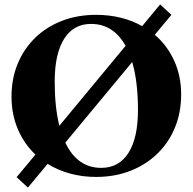

<svg xmlns="http://www.w3.org/2000/svg" viewBox="-20 -783 870 867"><path d="M106 64 55 17 140 -85Q89 -133 60.5 -200Q32 -267 32 -347Q32 -428 60 -495.5Q88 -563 139 -612.5Q190 -662 260 -689Q330 -716 414 -716Q473 -716 525.5 -703Q578 -690 622 -665L703 -763L754 -716L679 -626Q735 -578 766.5 -509Q798 -440 798 -357Q798 -275 770 -207Q742 -139 690.5 -89Q639 -39 568.5 -11.5Q498 16 414 16Q351 16 295.5 0.5Q240 -15 195 -43ZM227 -415Q227 -299 248 -215L547 -576Q492 -675 391 -675Q312 -675 269.5 -607.5Q227 -540 227 -415ZM437 -25Q517 -25 560 -92.5Q603 -160 603 -286Q603 -414 577 -503L275 -139Q329 -25 437 -25Z"/></svg>

Font: Wittgenstein Black
Style: Regular
Weight: 900
Designer: Jörg Drees
Foundry: Jörg Drees
Version: Version 1.303; ttfautohint (v1.8.4.7-5d5b)